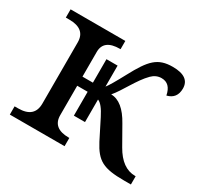

<svg xmlns="http://www.w3.org/2000/svg" viewBox="-120 -694 884 847"><g transform="rotate(30 322.5 -271.0)"><path d="M265.1 -258.8V-137.2H321.8V-252C336.9 -246.6 353.5 -226.1 371.1 -190.9L419.9 -94.2C459.5 -18.6 494.1 0 600.1 0H634.8V-42H631.8C587.4 -42 550.3 -68.8 520 -122.1L467.8 -213.9C436 -271.5 400.4 -300.3 360.8 -300.8C395 -340.3 426.8 -410.6 468.8 -452.6C482.9 -466.8 499.5 -474.1 518.1 -474.1C548.3 -474.1 566.9 -455.6 574.2 -418C606 -425.8 622.1 -446.8 622.1 -481C622.1 -521.5 593.3 -542 536.1 -542C459.5 -542 428.7 -508.3 376 -409.7C349.6 -360.4 331.5 -329.6 321.8 -317.9V-424.8H265.1V-305.2H211.9V-431.2C211.9 -473.1 239.3 -494.1 293.9 -494.1H296.9V-536.1H18.1V-494.1H36.1C90.8 -494.1 118.2 -471.2 118.2 -425.8V-113.8C118.2 -65.9 90.8 -42 36.1 -42H18.1V0H296.9V-42H293.9C239.3 -42 211.9 -64.5 211.9 -108.9V-258.8Z"/></g></svg>

Font: The Erased English
Style: Regular
Weight: 400
Designer: Monotype Design team + ligartures altered by 180 Amsterdam
Foundry: Monotype Imaging Inc.
Version: Version 1.030;Glyphs 3.1.2 (3151)